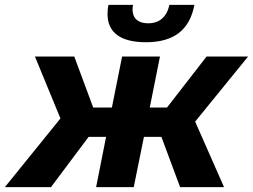

<svg xmlns="http://www.w3.org/2000/svg" viewBox="-69 -771 1042 791"><path d="M532 -597C647 -597 712 -647 732 -751H629C618 -701 588 -675 541 -675C501 -675 477 -695 477 -732C477 -738 478 -744 479 -751H378C375 -738 374 -725 374 -713C374 -637 428 -597 532 -597ZM953 -538H782L619 -328H548L590 -538H434L392 -328H315L237 -538H75L180 -283L-49 0H141L296 -207H368L327 0H482L524 -207H596L673 0H854L735 -270Z"/></svg>

Font: AWKNG-Font
Style: Bold Italic
Weight: 700
Italic angle: -11.3°
Designer: Awakening Church
Foundry: Awakening Church
Version: Version 1.700;PS 001.700;hotconv 1.0.88;makeotf.lib2.5.64775